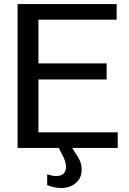

<svg xmlns="http://www.w3.org/2000/svg" viewBox="-20 -735 640 954"><path d="M67.4 0V-714.8H559.6V-637.2H170.9V-419.9H509.8V-340.3H170.9V-77.6H564.9V0ZM283.2 199.2Q248.5 199.2 214.4 184.6V130.9Q239.7 139.6 259.8 139.6Q283.7 139.6 295.9 127.4Q308.1 115.2 308.1 94.7Q308.1 83.5 304.4 70.3Q300.8 57.1 293.9 43L272 0H338.4L367.2 45.4Q377 60.1 381.3 75.7Q385.7 91.3 385.7 106.4Q385.7 150.4 356.2 174.8Q326.7 199.2 283.2 199.2Z"/></svg>

Font: Pontano Sans SemiBold
Style: Regular
Weight: 600
Designer: Vernon Adams
Foundry: Vernon Adams
Version: Version 2.001